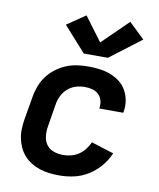

<svg xmlns="http://www.w3.org/2000/svg" viewBox="-88 -856 775 933"><g transform="rotate(10 300.0 -389.5)"><path d="M269 8Q244 8 220 5.5Q196 3 173 -4.5Q150 -12 130 -24Q110 -36 94.5 -53Q79 -70 69 -91Q59 -112 54 -135.5Q49 -159 50 -183.5Q51 -208 55 -233L74 -343Q78 -370 88 -397Q98 -424 115 -447.5Q132 -471 156 -489.5Q180 -508 206.5 -519Q233 -530 261 -534Q289 -538 316 -538Q344 -538 371.5 -534.5Q399 -531 424.5 -521.5Q450 -512 471 -496Q492 -480 505 -457.5Q518 -435 523 -407.5Q528 -380 523 -353Q523 -351 522.5 -349.5Q522 -348 522 -346H403Q403 -347 403.5 -347.5Q404 -348 404 -349Q407 -368 402 -386Q397 -404 384 -416Q371 -428 353 -432.5Q335 -437 316 -437Q294 -437 271.5 -430Q249 -423 231.5 -407Q214 -391 204 -370Q194 -349 191 -327L173 -217Q169 -193 171.5 -169Q174 -145 187 -127Q200 -109 222.5 -101Q245 -93 269 -93Q289 -93 308.5 -98Q328 -103 345.5 -114.5Q363 -126 376 -143Q389 -160 397 -178L508 -143Q493 -108 468 -78.5Q443 -49 410 -28.5Q377 -8 341 0Q305 8 269 8ZM283 -596 173 -719 264 -781 352 -663 479 -787 556 -713 402 -596Z"/></g></svg>

Font: Iosevka Curly Extended
Style: Bold Italic
Weight: 700
Width: 7
Italic angle: -9°
Monospace: yes
Designer: Belleve Invis
Foundry: Belleve Invis
Version: Version 11.1.0; ttfautohint (v1.8.3)